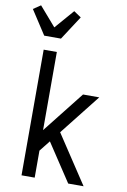

<svg xmlns="http://www.w3.org/2000/svg" viewBox="-127 -1045 731 1106"><g transform="rotate(10 239.0 -492.0)"><path d="M353 0 207 -221 157 -158V0H80V-735H157V-278L348 -520H443L256 -283L443 0ZM69 -815 -22 -955 21 -984 118 -872 215 -984 258 -955 167 -815Z"/></g></svg>

Font: Iosevka MaddieWtf
Style: Regular
Weight: 400
Monospace: yes
Designer: Belleve Invis
Foundry: Belleve Invis
Version: Version 31.3.0; ttfautohint (v1.8.3)